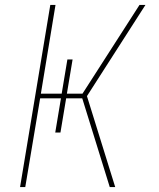

<svg xmlns="http://www.w3.org/2000/svg" viewBox="-20 -755 640 775"><path d="M61 0 183 -735H204L145 -377H229L252 -515H273L250 -377H313L543 -735H567L331 -367L445 0H423L312 -358H247L224 -220H203L226 -358H142L82 0Z"/></svg>

Font: Iosevka Curly Thin Extended
Style: Italic
Weight: 100
Width: 7
Italic angle: -9°
Monospace: yes
Designer: Belleve Invis
Foundry: Belleve Invis
Version: Version 11.1.0; ttfautohint (v1.8.3)